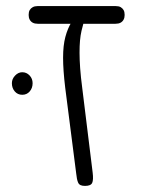

<svg xmlns="http://www.w3.org/2000/svg" viewBox="-20 -600 505 630"><path d="M259 10Q250 10 244.5 7.5Q239 5 236.5 -0.5Q234 -6 232.5 -13.5Q231 -21 230 -31L194 -312Q187 -370 187 -410.5Q187 -451 194.5 -479Q202 -507 215 -528H255Q251 -514 247.5 -499Q244 -484 242.5 -466.5Q241 -449 241 -427Q241 -405 243 -376.5Q245 -348 250 -310L284 -34Q287 -10 282.5 0Q278 10 259 10ZM104 -522Q94 -522 87.5 -525.5Q81 -529 77.5 -535.5Q74 -542 74 -551Q74 -561 77.5 -567Q81 -573 87.5 -576.5Q94 -580 103 -580H360Q370 -580 376 -576.5Q382 -573 385.5 -567Q389 -561 389 -551Q389 -542 385.5 -535.5Q382 -529 375.5 -525.5Q369 -522 359 -522ZM53 -289Q38 -289 28.5 -300Q19 -311 19 -327Q19 -341 29.5 -352Q40 -363 53 -363Q67 -363 77 -352.5Q87 -342 87 -327Q87 -311 77.5 -300Q68 -289 53 -289Z"/></svg>

Font: Fredoka Light Light
Style: Regular
Weight: 300
Version: Version 2.001